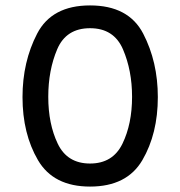

<svg xmlns="http://www.w3.org/2000/svg" viewBox="-20 -685 665 708"><path d="M63 -327Q63 -457 117 -561Q171 -665 312 -665Q454 -665 508 -561Q562 -457 562 -327Q562 -192 505 -94.5Q448 3 312 3Q177 3 120 -94.5Q63 -192 63 -327ZM467 -328Q467 -425 433.5 -503Q400 -581 312 -581Q224 -581 191 -503.5Q158 -426 158 -328Q158 -228 193 -155Q228 -82 312 -82Q396 -82 431.5 -155Q467 -228 467 -328Z"/></svg>

Font: Cairo SemiBold
Style: Regular
Weight: 600
Designer: Mohamed Gaber, the designers of Titillium
Foundry: Kief Type Foundry
Version: Version 2.009; ttfautohint (v1.5.33-1714) -l 8 -r 50 -G 200 